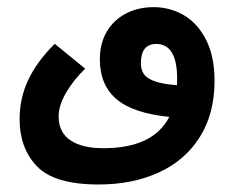

<svg xmlns="http://www.w3.org/2000/svg" viewBox="-20 -322 640 524"><path d="M33.5 3.5Q33.5 -54.5 57.5 -104.8Q81.5 -155 129.5 -202.5L212.5 -134.5Q181 -104.5 160.5 -69.2Q140 -34 140 -4.5Q140 39 172 60.8Q204 82.5 262 82.5Q398 82.5 442 -3Q342.5 -13 297.5 -51.8Q252.5 -90.5 252.5 -160Q252.5 -203.5 271.5 -235.8Q290.5 -268 324 -285.2Q357.5 -302.5 399 -302.5Q444 -302.5 481.8 -280.5Q519.5 -258.5 542.5 -213.2Q565.5 -168 565.5 -101.5Q565.5 -12 525.5 51.8Q485.5 115.5 413.8 148.5Q342 181.5 249 181.5Q128.5 181.5 81 132Q33.5 82.5 33.5 3.5ZM463 -89.5 463.5 -106.5Q463.5 -202 406.5 -202Q364.5 -202 364.5 -149.5Q364.5 -132.5 372.2 -120.5Q380 -108.5 401.5 -100.5Q423 -92.5 463 -89.5Z"/></svg>

Font: JuliaMono
Style: Regular
Weight: 400
Monospace: yes
Designer: cormullion
Foundry: corm
Version: Version 0.055; ttfautohint (v1.8.4)